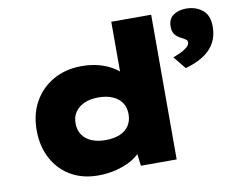

<svg xmlns="http://www.w3.org/2000/svg" viewBox="-80 -848 1206 967"><g transform="rotate(-10 522.5 -364.5)"><path d="M348 11Q268 11 208 -24Q148 -59 114.5 -122Q81 -185 81 -267Q81 -349 116 -411.5Q151 -474 214 -510Q277 -546 359 -546Q405 -546 444 -536Q483 -526 514 -508Q545 -490 565 -467Q585 -444 591 -418L546 -404V-740H750V0H567L551 -131L592 -117Q587 -91 566.5 -68Q546 -45 513 -27.5Q480 -10 438 0.5Q396 11 348 11ZM415 -158Q458 -158 488.5 -171Q519 -184 535 -208.5Q551 -233 551 -267Q551 -301 535 -325Q519 -349 488.5 -362.5Q458 -376 415 -376Q373 -376 343 -362.5Q313 -349 296.5 -325Q280 -301 280 -267Q280 -233 296.5 -208.5Q313 -184 343 -171Q373 -158 415 -158ZM875 -445 823 -509Q837 -514 857 -523Q877 -532 893 -544.5Q909 -557 909 -571Q909 -581 901.5 -586Q894 -591 881 -598Q858 -609 847 -624Q836 -639 836 -663Q836 -703 862.5 -721.5Q889 -740 928 -740Q977 -740 1011 -713Q1045 -686 1045 -628Q1045 -592 1033.5 -562.5Q1022 -533 999.5 -510.5Q977 -488 945.5 -472Q914 -456 875 -445Z"/></g></svg>

Font: Lexend Mega Black
Style: Regular
Weight: 900
Version: Version 1.007